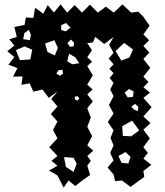

<svg xmlns="http://www.w3.org/2000/svg" viewBox="-20 -737 749 869"><path d="M240 57 202 35 240 13 213 -9 240 -31 203 -71 240 -111 220 -149 240 -187 210 -221 240 -255 212 -289 240 -323 201 -294 172 -332 131 -322 114 -360 77 -353 82 -391 39 -390 59 -429 18 -444 45 -479 13 -505 45 -531 22 -559 56 -570 45 -615 91 -624 97 -658 131 -656 139 -702 176 -675 196 -714 224 -680 254 -717 284 -680 318 -714 351 -680 387 -716 423 -680 459 -707 495 -680 534 -717 574 -680 606 -684 629 -661 657 -621 629 -581 655 -555 629 -529 656 -499 629 -470 660 -430 629 -390 652 -366 629 -342 659 -318 629 -294 666 -252 629 -210 661 -180 629 -150 658 -111 629 -71 649 -45 629 -19 665 9 629 37 633 64 610 80 571 109 532 80 501 83 494 53 467 21 494 -11 479 -45 494 -79 480 -113 494 -147 468 -185 494 -223 473 -262 494 -302 479 -332 494 -362 476 -384 494 -406 475 -426 494 -446 472 -472 494 -498 474 -534 494 -570 452 -538 411 -570 401 -545 375 -542 396 -510 375 -478 397 -458 375 -438 400 -396 375 -354 399 -332 375 -310 400 -278 375 -247 391 -205 375 -163 397 -121 375 -79 402 -55 375 -31 391 -9 375 13 388 55 352 80 321 105 290 80 268 112ZM299 -612 279 -633 257 -623V-601L278 -595ZM110 -602 90 -587 85 -560 115 -555 120 -580ZM315 -543 302 -558 285 -542 297 -525 314 -528ZM226 -555 184 -540 195 -502 228 -486 242 -520ZM582 -513 542 -543 503 -506 529 -463 566 -477ZM126 -512 91 -527 52 -510 70 -465 117 -468ZM321 -477 293 -494 284 -460 307 -446 339 -451ZM263 -421 245 -419 235 -404 251 -394 265 -403ZM585 -323 564 -334 544 -318 558 -296 582 -299ZM339 -292 331 -302 318 -299 320 -286 332 -282ZM606 -254 591 -267 574 -254 587 -241 604 -234ZM610 -147 578 -191 533 -166 536 -122 574 -120ZM571 -27 548 -49 516 -31 530 0 561 3ZM313 -23 270 -26 278 18 313 41 327 4Z"/></svg>

Font: Rubik Gemstones
Style: Regular
Weight: 400
Designer: Hubert and Fischer, NaN
Foundry: Hubert and Fischer, NaN
Version: Version 2.200